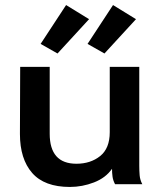

<svg xmlns="http://www.w3.org/2000/svg" viewBox="-20 -730 640 761"><path d="M257 11Q156 11 107.5 -44.5Q59 -100 59 -199L60 -465H177V-200Q177 -81 283 -81Q339 -81 377 -111.5Q415 -142 415 -206V-465H532V-73Q532 -53 533.5 -35Q535 -17 544 0H436Q428 -15 426 -30Q424 -45 424 -61Q399 -25 352.5 -7Q306 11 257 11ZM394 -518 327 -556 428 -710 519 -654ZM208 -518 141 -556 242 -710 333 -654Z"/></svg>

Font: Inconsolata Expanded Bold
Style: Regular
Weight: 700
Width: 7
Monospace: yes
Designer: Raph Levien, Cyreal, Brenton Simpson
Foundry: Raph Levien, Cyreal, Google
Version: Version 3.001; ttfautohint (v1.8.2.53-6de2)